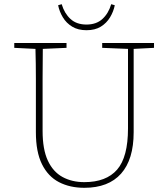

<svg xmlns="http://www.w3.org/2000/svg" viewBox="-20 -881 801 915"><path d="M467 -653V-676H714V-653L617 -648V-251Q617 -121 557 -53.5Q497 14 382 14Q313 14 261 -13Q209 -40 180 -98.5Q151 -157 151 -251V-361Q151 -433 151 -505Q151 -577 149 -648L48 -653V-676H297V-653L184 -648Q183 -578 183 -506.5Q183 -435 183 -361V-257Q183 -169 208 -115.5Q233 -62 278 -37.5Q323 -13 382 -13Q486 -13 538 -72.5Q590 -132 590 -269V-648ZM257 -856 274 -861Q287 -817 316 -790.5Q345 -764 392 -764Q439 -764 468 -790.5Q497 -817 510 -861L527 -856Q521 -826 504.5 -798.5Q488 -771 460.5 -754Q433 -737 392 -737Q352 -737 324 -754Q296 -771 279.5 -798.5Q263 -826 257 -856Z"/></svg>

Font: Source Serif 4 SmText ExtraLight
Style: Regular
Weight: 200
Designer: Frank Grießhammer
Foundry: Adobe
Version: Version 4.005;hotconv 1.1.0;makeotfexe 2.6.0